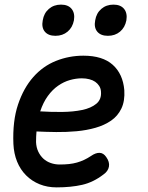

<svg xmlns="http://www.w3.org/2000/svg" viewBox="-20 -801 640 831"><path d="M440 -121Q455 -100 451.5 -80Q448 -60 428 -46Q384 -12 335.5 -1Q287 10 225 10Q185 10 151.5 -3.5Q118 -17 93 -42Q68 -67 54 -101.5Q40 -136 38 -178Q34 -277 58 -348.5Q82 -420 124 -467.5Q166 -515 222.5 -537.5Q279 -560 341 -560Q424 -560 468 -520.5Q512 -481 518 -411Q521 -364 505.5 -331.5Q490 -299 461 -279Q432 -259 393.5 -248Q355 -237 311.5 -233Q268 -229 223.5 -229.5Q179 -230 138 -232Q137 -221 136.5 -209.5Q136 -198 136 -186Q137 -163 145.5 -145Q154 -127 167.5 -114.5Q181 -102 199.5 -95.5Q218 -89 238 -89Q261 -89 279 -91Q297 -93 313 -97.5Q329 -102 344 -109Q359 -116 374 -126Q394 -140 411 -139.5Q428 -139 440 -121ZM154 -319Q201 -316 249 -316.5Q297 -317 335.5 -325Q374 -333 397 -352Q420 -371 417 -405Q416 -419 409 -429.5Q402 -440 392 -447Q382 -454 367 -458Q352 -462 334 -462Q309 -462 282.5 -454.5Q256 -447 231.5 -430Q207 -413 187 -385.5Q167 -358 154 -319ZM447 -646Q416 -646 401 -664Q386 -682 392 -713Q397 -744 418.5 -762.5Q440 -781 471 -781Q502 -781 517 -762.5Q532 -744 527 -713Q521 -682 499.5 -664Q478 -646 447 -646ZM220 -646Q189 -646 174 -664Q159 -682 165 -713Q170 -744 191.5 -762.5Q213 -781 244 -781Q275 -781 290 -762.5Q305 -744 300 -713Q294 -682 272.5 -664Q251 -646 220 -646Z"/></svg>

Font: Maple Mono Medium
Style: Italic
Weight: 500
Italic angle: -10°
Monospace: yes
Designer: subframe7536
Version: Version 7.000